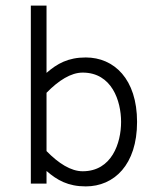

<svg xmlns="http://www.w3.org/2000/svg" viewBox="-20 -655 543 685"><path d="M146 0H90V-635H146V-395C184 -428 223 -450 286 -450C387 -450 469 -373 469 -220C469 -67 387 10 286 10C223 10 184 -12 146 -45ZM146 -116C189 -72 233 -44 275 -44C379 -44 412 -145 412 -220C412 -295 379 -396 275 -396C233 -396 189 -368 146 -324Z"/></svg>

Font: Linear
Style: Regular
Weight: 400
Designer: Braydon G. Fuller
Foundry: Braydon G. Fuller
Version: Version 1.000;PS 001.000;hotconv 1.0.38